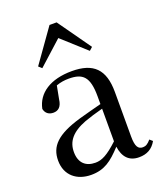

<svg xmlns="http://www.w3.org/2000/svg" viewBox="-149 -904 863 1017"><g transform="rotate(-20 282.5 -396.0)"><path d="M459 14C503 14 535 -3 557 -42L541 -56C524 -36 512 -29 496 -29C470 -29 456 -46 456 -104V-355C456 -483 400 -537 279 -537C158 -537 81 -486 64 -402C69 -377 87 -363 113 -363C140 -363 160 -378 165 -420L179 -493C204 -502 227 -505 250 -505C329 -505 362 -475 362 -365V-321C320 -310 274 -298 235 -287C97 -247 49 -196 49 -116C49 -32 109 15 189 15C263 15 306 -17 364 -80C372 -21 402 14 459 14ZM406 -605 424 -621 292 -807H252L120 -621L138 -605L272 -726ZM362 -111C302 -55 268 -38 232 -38C178 -38 143 -68 143 -130C143 -189 176 -232 257 -263C287 -274 324 -285 362 -295Z"/></g></svg>

Font: Source Han Serif CN Medium
Style: Regular
Weight: 500
Designer: Ryoko NISHIZUKA 西塚涼子 (kana & ideographs); Frank Grießhammer (Latin, Greek & Cyrillic); Wenlong ZHANG 张文龙 (bopomofo); San
Foundry: Adobe
Version: Version 2.002;hotconv 1.1.0;makeotfexe 2.6.0